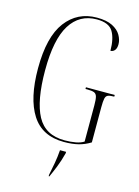

<svg xmlns="http://www.w3.org/2000/svg" viewBox="-138 -799 792 1095"><g transform="rotate(15 258.0 -251.5)"><path d="M295 10Q166 10 105 -85.5Q44 -181 44 -358Q44 -544 112 -634Q180 -724 295 -724Q352 -724 386.5 -706.5Q421 -689 436.5 -662Q452 -635 452 -609Q452 -585 442 -573Q432 -561 417 -561Q417 -633 392.5 -673.5Q368 -714 297 -714Q195 -714 140.5 -627Q86 -540 86 -358Q86 -178 134 -89Q182 0 296 0Q332 0 361.5 -5.5Q391 -11 409 -23V-238Q409 -272 404.5 -288Q400 -304 387 -309Q374 -314 348 -314H336V-324H506V-314H502Q480 -314 468.5 -309Q457 -304 453.5 -287.5Q450 -271 450 -236V-29Q416 -8 379.5 1Q343 10 295 10ZM262 213Q270 175 276.5 138Q283 101 286 61H322V69Q310 116 294.5 154.5Q279 193 266 221H262Z"/></g></svg>

Font: Noto Serif Display ExtraCondensed ExtraLight
Style: Regular
Weight: 200
Width: 2
Designer: Monotype Design Team
Foundry: Monotype Imaging Inc.
Version: Version 2.009